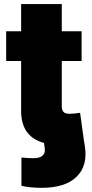

<svg xmlns="http://www.w3.org/2000/svg" viewBox="-20 -692 442 927"><path d="M83.5 205.1V68.4Q97.2 69.8 111.6 70.8Q126 71.8 141.6 71.8Q172.4 71.8 186 59.1Q199.7 46.4 195.8 21.5L191.4 -8.8H386.2L389.6 13.2Q404.8 107.4 350.1 161.1Q295.4 214.8 181.6 214.8Q153.8 214.8 128.9 212.4Q104 210 83.5 205.1ZM374 -541V-397.5H9.8V-541ZM82 -672.4H278.3V-177.7Q278.3 -159.7 287.1 -151.1Q295.9 -142.6 316.4 -142.6Q326.2 -142.6 343.5 -144.3Q360.8 -146 366.7 -147.5L386.2 -5.9Q356 1.5 326.2 4.2Q296.4 6.8 268.6 6.8Q175.3 6.8 128.7 -34.2Q82 -75.2 82 -156.7Z"/></svg>

Font: Inter 17pt Black
Style: Regular
Weight: 900
Version: Version 4.001;git-66647c0bb